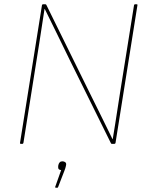

<svg xmlns="http://www.w3.org/2000/svg" viewBox="-20 -675 695 901"><path d="M78 0Q73 0 74 -5L177 -651Q178 -655 182 -655H193Q195 -655 196 -654Q197 -653 198 -651L398 -245Q426 -190 453 -134Q480 -78 508 -22H509Q515 -59 521 -96Q527 -133 532.5 -170Q538 -207 544 -244L609 -651Q610 -655 614 -655H621Q626 -655 625 -651L522 -4Q521 0 517 0H505Q502 0 501 -2L311 -386Q281 -448 250.5 -510Q220 -572 190 -633H189Q183 -593 176.5 -552Q170 -511 164 -470.5Q158 -430 151 -389L90 -5Q89 0 85 0ZM242 206Q238 206 239 202L267 123Q260 123 256 119Q252 115 253 105L254 99Q256 91 260.5 86.5Q265 82 273 82Q281 82 286.5 86.5Q292 91 290 100L289 105Q288 109 286.5 114.5Q285 120 282 127L253 202Q252 206 249 206Z"/></svg>

Font: Sofia Sans Hairline
Style: Italic
Weight: 1
Italic angle: -9°
Designer: Botio Nikoltchev, Ani Petrova
Foundry: lettersoup
Version: Version 4.102